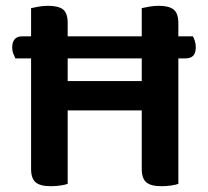

<svg xmlns="http://www.w3.org/2000/svg" viewBox="-20 -635 717 661"><path d="M619 -434H594V-2Q586 1 570 3.5Q554 6 536 6Q499 6 483.5 -7.5Q468 -21 468 -53V-255H213V-2Q205 1 189 3.5Q173 6 155 6Q118 6 102.5 -7.5Q87 -21 87 -53V-434H33Q30 -440 26 -450Q22 -460 22 -471Q22 -510 57 -510H87V-607Q95 -609 112 -612Q129 -615 145 -615Q181 -615 197 -602.5Q213 -590 213 -556V-510H468V-607Q476 -609 493 -612Q510 -615 526 -615Q562 -615 578 -602Q594 -589 594 -555V-510H644Q647 -505 650.5 -495Q654 -485 654 -473Q654 -452 645 -443Q636 -434 619 -434ZM213 -356H468V-434H213Z"/></svg>

Font: Baloo Bhaijaan 2 SemiBold
Style: Regular
Weight: 600
Designer: Sanskriti Dholi, Noopur Datye and Ek Type
Foundry: Ek Type
Version: Version 1.700